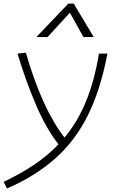

<svg xmlns="http://www.w3.org/2000/svg" viewBox="-40 -815 646 1065"><path d="M-1 230.5 -20 193.8Q74.2 149.4 149.9 98.4Q225.6 47.4 284.2 -14.6Q217.3 -99.6 160.9 -230.2Q104.5 -360.8 57.1 -517.6L103.5 -522.5Q193.4 -211.4 317.9 -51.8Q391.6 -140.6 438 -254.6Q484.4 -368.7 508.8 -517.6H555.7Q519.5 -323.7 450.9 -182.4Q382.3 -41 271.7 59.3Q161.1 159.7 -1 230.5ZM369.1 -794.9 480 -609.4H422.9L347.7 -744.6L223.6 -609.4H161.6L338.9 -794.9Z"/></svg>

Font: Cascadia Mono ExtraLight
Style: Italic
Weight: 200
Italic angle: -10°
Monospace: yes
Designer: Aaron Bell
Foundry: Saja Typeworks
Version: Version 2404.023; ttfautohint (v1.8.4)